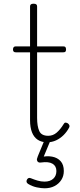

<svg xmlns="http://www.w3.org/2000/svg" viewBox="-20 -750 429 1035"><path d="M234 17Q204 17 183.5 3.5Q163 -10 152.5 -36.5Q142 -63 142 -102V-468H65Q57 -468 53.5 -472Q50 -476 50 -483Q50 -491 53.5 -495.5Q57 -500 65 -500H142V-715Q142 -723 146.5 -726.5Q151 -730 161 -730Q171 -730 175.5 -726.5Q180 -723 180 -715V-500H321Q330 -500 333 -495.5Q336 -491 336 -483Q336 -476 333 -472Q330 -468 321 -468H180V-115Q180 -70 191.5 -44Q203 -18 240 -18Q266 -18 286 -35.5Q306 -53 323 -81Q327 -89 333 -89Q339 -89 346 -85Q352 -80 354 -74.5Q356 -69 353 -63Q341 -40 323 -22Q305 -4 282.5 6.5Q260 17 234 17ZM220 265Q203 265 178.5 260Q154 255 131 241Q124 236 123 230Q122 224 126 217Q130 211 135 209.5Q140 208 147 211Q164 218 182.5 223.5Q201 229 220 229Q250 229 267 213.5Q284 198 284 172Q284 145 263 132.5Q242 120 201 126Q194 127 189.5 125.5Q185 124 182 120Q178 113 179 107.5Q180 102 184 92L222 0H255L210 108L200 97Q233 89 261.5 94.5Q290 100 307 119Q324 138 324 172Q324 199 310.5 220Q297 241 274 253Q251 265 220 265Z"/></svg>

Font: Playwrite HR Lijeva Thin
Style: Regular
Weight: 250
Designer: Veronika Burian, José Scaglione
Foundry: TypeTogether
Version: Version 1.002